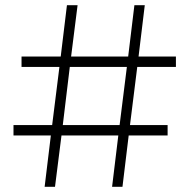

<svg xmlns="http://www.w3.org/2000/svg" viewBox="-20 -720 730 740"><path d="M658 -502C658 -502 658 -462 658 -462C658 -462 509 -462 509 -462C509 -462 481 -238 481 -238C481 -238 626 -238 626 -238C626 -238 626 -198 626 -198C626 -198 476 -198 476 -198C476 -198 452 0 452 0C452 0 412 0 412 0C412 0 436 -198 436 -198C436 -198 217 -198 217 -198C217 -198 192 0 192 0C192 0 152 0 152 0C152 0 176 -198 176 -198C176 -198 32 -198 32 -198C32 -198 32 -238 32 -238C32 -238 181 -238 181 -238C181 -238 209 -462 209 -462C209 -462 63 -462 63 -462C63 -462 63 -502 63 -502C63 -502 214 -502 214 -502C214 -502 238 -700 238 -700C238 -700 279 -700 279 -700C279 -700 254 -502 254 -502C254 -502 474 -502 474 -502C474 -502 498 -700 498 -700C498 -700 538 -700 538 -700C538 -700 514 -502 514 -502C514 -502 658 -502 658 -502ZM222 -238C222 -238 441 -238 441 -238C441 -238 469 -462 469 -462C469 -462 249 -462 249 -462C249 -462 222 -238 222 -238Z"/></svg>

Font: TamingNoise
Style: Regular
Weight: 500
Designer: Julieta Ulanovsky
Foundry: Julieta Ulanovsky
Version: ""